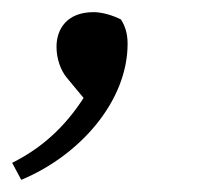

<svg xmlns="http://www.w3.org/2000/svg" viewBox="-20 -136 340 316"><path d="M15 160C111 120 190 31 190 -64C190 -81 186 -93 179 -104C165 -111 148 -116 134 -116C90 -116 73 -88 73 -59C73 -39 80 -20 90 -8L129 39L127 10C93 68 52 106 0 132L15 160Z"/></svg>

Font: Source Serif Variable
Style: Italic
Weight: 389
Italic angle: -12°
Designer: Frank Grießhammer
Foundry: Adobe Systems Incorporated
Version: Version 3.001;hotconv 1.0.111;makeotfexe 2.5.65597